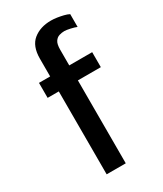

<svg xmlns="http://www.w3.org/2000/svg" viewBox="-185 -798 735 868"><g transform="rotate(-30 182.5 -364.0)"><path d="M104.8 0V-432.8H46.5V-511H104.8V-603.5Q104.8 -669 141.2 -698.5Q177.7 -728 233.8 -728Q248.2 -728 264.7 -725.6Q281.2 -723.1 297.2 -719.2Q313.3 -715.3 324.2 -709.5V-642.8Q312.2 -647.8 292.8 -652.1Q273.2 -656.5 262.2 -656.5Q249 -656.5 235.7 -652.4Q222.3 -648.3 213.4 -635Q204.5 -621.8 204.5 -592.5V-511H324.2V-432.8H204.5V0Z"/></g></svg>

Font: Chivo Medium
Style: Regular
Weight: 500
Designer: Hector Gatti
Foundry: Omnibus-Type
Version: Version 2.002